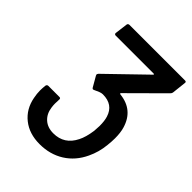

<svg xmlns="http://www.w3.org/2000/svg" viewBox="-204 -806 919 919"><g transform="rotate(45 256.0 -346.0)"><path d="M463 -267Q463 -245 460 -219Q455 -167 433 -121Q404 -59 350.5 -25.5Q297 8 227 8Q157 8 110.5 -29Q64 -66 52 -129Q47 -154 47 -175Q47 -189 49 -209Q51 -219 60 -219H135Q144 -219 143 -209L142 -181Q142 -170 144 -156Q149 -119 173.5 -97Q198 -75 237 -75Q311 -75 345 -144Q360 -173 367 -222Q369 -246 369 -257Q369 -291 362 -313Q343 -375 273 -375Q264 -375 252.5 -370.5Q241 -366 229 -360Q225 -358 223 -358Q219 -358 216 -363L186 -415Q184 -419 184 -421Q184 -423 188 -429L377 -612Q380 -617 375 -617H117Q113 -617 110.5 -620Q108 -623 109 -627L117 -690Q117 -694 120 -697Q123 -700 128 -700H504Q514 -700 512 -690L504 -618Q503 -612 497 -606L330 -440Q328 -439 328.5 -437Q329 -435 332 -434Q428 -424 455 -332Q463 -305 463 -267Z"/></g></svg>

Font: Barlow Medium
Style: Italic
Weight: 500
Italic angle: -7°
Designer: Jeremy Tribby
Foundry: Tribby Type
Version: Version 1.408